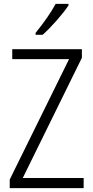

<svg xmlns="http://www.w3.org/2000/svg" viewBox="-20 -967 478 987"><path d="M30 0V-44L335 -663H43V-714H401V-670L97 -52H410V0ZM332 -939Q311 -907 271.5 -862Q232 -817 199 -788H163V-798Q231 -882 266 -947H332Z"/></svg>

Font: Noto Sans Display Light Narrow
Style: Regular
Weight: 300
Width: 4
Designer: Monotype Design team
Foundry: Monotype Imaging Inc.
Version: Version 1.000